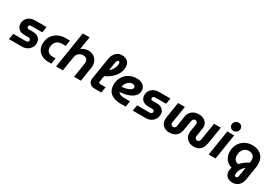

<svg xmlns="http://www.w3.org/2000/svg" viewBox="62 -1935 4792 3344"><g transform="rotate(30 2457.5 -262.5)"><path d="M23 -1 42 -118H295Q310 -118 321 -123Q332 -128 338.5 -137.5Q345 -147 345 -159Q345 -177 333.5 -187.5Q322 -198 302 -198H218Q171 -198 135.5 -215Q100 -232 80.5 -264Q61 -296 61 -340Q61 -384 83.5 -423Q106 -462 150.5 -486.5Q195 -511 260 -511H485L466 -394H245Q231 -394 220.5 -389Q210 -384 204.5 -376Q199 -368 198 -357Q198 -339 208 -330Q218 -321 237 -321H320Q370 -321 405 -304Q440 -287 459 -256.5Q478 -226 478 -183Q478 -133 453.5 -91.5Q429 -50 384.5 -25.5Q340 -1 280 -1Z M807 0Q743 0 688.5 -27Q634 -54 601.5 -104Q569 -154 569 -222Q569 -316 610.5 -380Q652 -444 720.5 -477Q789 -510 870 -510H956L937 -393H861Q816 -393 781.5 -372.5Q747 -352 728 -316.5Q709 -281 709 -236Q709 -195 725 -168.5Q741 -142 767 -129.5Q793 -117 822 -117H894L875 0Z M971 0 1087 -730H1224L1184 -481L1183 -474Q1221 -500 1256.5 -511Q1292 -522 1322 -522Q1381 -522 1425 -496Q1469 -470 1493.5 -425Q1518 -380 1518 -323Q1518 -310 1515.5 -292.5Q1513 -275 1511 -261L1469 0H1332L1375 -272Q1377 -282 1378 -292.5Q1379 -303 1379 -314Q1379 -345 1367.5 -365Q1356 -385 1334 -395Q1312 -405 1282 -405Q1250 -405 1223 -390.5Q1196 -376 1178 -351.5Q1160 -327 1155 -297L1108 0Z M1745 0Q1684 0 1652 -31.5Q1620 -63 1620 -115Q1620 -122 1621 -129.5Q1622 -137 1623 -145L1690 -565Q1693 -586 1703 -615.5Q1713 -645 1733.5 -674.5Q1754 -704 1788.5 -723.5Q1823 -743 1875 -743Q1929 -743 1963 -722Q1997 -701 2013 -667.5Q2029 -634 2029 -596Q2029 -535 2006 -482.5Q1983 -430 1943.5 -387Q1904 -344 1854.5 -312Q1805 -280 1753 -260L1764 -388Q1808 -404 1837 -438Q1866 -472 1881 -512Q1896 -552 1896 -583Q1896 -603 1889 -614.5Q1882 -626 1868 -626Q1850 -626 1841.5 -610Q1833 -594 1828 -568L1764 -168Q1763 -162 1762 -153Q1761 -144 1761 -139Q1761 -127 1768.5 -122Q1776 -117 1788 -117H1899L1880 0Z M2265 0Q2187 0 2126.5 -23.5Q2066 -47 2031.5 -97.5Q1997 -148 1997 -227Q1997 -292 2019.5 -346Q2042 -400 2082.5 -439.5Q2123 -479 2177.5 -500.5Q2232 -522 2296 -522Q2357 -522 2396.5 -502Q2436 -482 2456 -450Q2476 -418 2476 -382Q2476 -332 2452.5 -294.5Q2429 -257 2387.5 -231Q2346 -205 2290 -189.5Q2234 -174 2169 -168Q2162 -167 2158 -167Q2154 -167 2150 -167Q2165 -142 2195.5 -129.5Q2226 -117 2275 -117H2390L2372 0ZM2137 -262Q2139 -262 2141.5 -262Q2144 -262 2148 -263Q2205 -271 2241.5 -282.5Q2278 -294 2298.5 -307.5Q2319 -321 2327 -334.5Q2335 -348 2335 -360Q2335 -378 2320.5 -391.5Q2306 -405 2276 -405Q2239 -405 2207.5 -383.5Q2176 -362 2157 -329.5Q2138 -297 2137 -264Q2137 -263 2137 -263Q2137 -263 2137 -262Z M2513 -1 2532 -118H2785Q2800 -118 2811 -123Q2822 -128 2828.5 -137.5Q2835 -147 2835 -159Q2835 -177 2823.5 -187.5Q2812 -198 2792 -198H2708Q2661 -198 2625.5 -215Q2590 -232 2570.5 -264Q2551 -296 2551 -340Q2551 -384 2573.5 -423Q2596 -462 2640.5 -486.5Q2685 -511 2750 -511H2975L2956 -394H2735Q2721 -394 2710.5 -389Q2700 -384 2694.5 -376Q2689 -368 2688 -357Q2688 -339 2698 -330Q2708 -321 2727 -321H2810Q2860 -321 2895 -304Q2930 -287 2949 -256.5Q2968 -226 2968 -183Q2968 -133 2943.5 -91.5Q2919 -50 2874.5 -25.5Q2830 -1 2770 -1Z M3251 12Q3197 12 3158 -9Q3119 -30 3098 -68Q3077 -106 3077 -156Q3077 -166 3078 -175.5Q3079 -185 3080 -195L3130 -510H3267L3212 -167Q3211 -163 3211 -157Q3211 -136 3224 -120.5Q3237 -105 3261 -105Q3281 -105 3296 -117.5Q3311 -130 3315 -161L3344 -357Q3352 -409 3379.5 -446Q3407 -483 3449.5 -502.5Q3492 -522 3543 -522Q3598 -522 3638.5 -502Q3679 -482 3701.5 -447Q3724 -412 3724 -365Q3724 -358 3723.5 -349.5Q3723 -341 3721 -333L3695 -172Q3694 -169 3694 -166.5Q3694 -164 3694 -162Q3694 -141 3707 -125.5Q3720 -110 3744 -110Q3764 -110 3778.5 -122.5Q3793 -135 3798 -166L3853 -510H3990L3938 -186Q3927 -116 3901.5 -72.5Q3876 -29 3837 -8.5Q3798 12 3745 12Q3688 12 3646.5 -10Q3605 -32 3582 -71Q3559 -110 3559 -160Q3559 -168 3560 -177Q3561 -186 3562 -195L3586 -343Q3587 -345 3587 -348Q3587 -351 3587 -353Q3587 -373 3575 -389Q3563 -405 3540 -405Q3518 -405 3503 -391Q3488 -377 3483 -347L3451 -156Q3442 -100 3415 -62.5Q3388 -25 3346.5 -6.5Q3305 12 3251 12Z M4040 0 4120 -510H4258L4178 0ZM4207 -571Q4171 -571 4147.5 -595Q4124 -619 4124 -652Q4124 -677 4136.5 -697.5Q4149 -718 4170 -730.5Q4191 -743 4216 -743Q4251 -743 4274.5 -719.5Q4298 -696 4298 -661Q4298 -637 4286 -616.5Q4274 -596 4253.5 -583.5Q4233 -571 4207 -571Z M4640 218Q4591 218 4556 199Q4521 180 4502.5 148Q4484 116 4484 79Q4484 58 4489 35.5Q4494 13 4500 -3Q4457 -11 4418.5 -40.5Q4380 -70 4356 -119Q4332 -168 4332 -232Q4332 -294 4353 -347Q4374 -400 4413 -439Q4452 -478 4505 -500Q4558 -522 4622 -522Q4702 -522 4757.5 -492Q4813 -462 4842 -408Q4871 -354 4871 -281Q4871 -267 4869.5 -251.5Q4868 -236 4866 -220L4824 43Q4815 100 4790 139Q4765 178 4727 198Q4689 218 4640 218ZM4642 103Q4664 103 4673 88.5Q4682 74 4686 49L4713 -123Q4694 -107 4678.5 -89.5Q4663 -72 4651 -53.5Q4639 -35 4631 -16Q4623 3 4618.5 22Q4614 41 4614 60Q4614 78 4620 90.5Q4626 103 4642 103ZM4568 -112Q4596 -144 4636 -176Q4676 -208 4731 -236L4735 -263Q4736 -271 4736.5 -277.5Q4737 -284 4737 -291Q4737 -327 4722.5 -352.5Q4708 -378 4681 -391.5Q4654 -405 4617 -405Q4574 -405 4541.5 -383.5Q4509 -362 4490.5 -324Q4472 -286 4472 -235Q4472 -199 4482.5 -173Q4493 -147 4514.5 -132Q4536 -117 4568 -112Z"/></g></svg>

Font: MuseoModerno SemiBold
Style: Italic
Weight: 600
Italic angle: -9°
Designer: Pablo Cosgaya, Héctor Gatti, Marcela Romero, and the Authors of The MuseoModerno Project.
Foundry: Omnibus-Type Team
Version: Version 1.003